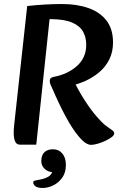

<svg xmlns="http://www.w3.org/2000/svg" viewBox="-20 -710 607 953"><path d="M432 9Q406 9 372.5 -30.5Q339 -70 305 -133.5Q271 -197 240 -270Q236 -279 231.5 -288.5Q227 -298 227 -308Q227 -319 234 -323.5Q241 -328 249 -329Q317 -342 362.5 -383Q408 -424 408 -488Q408 -524 392.5 -552.5Q377 -581 338 -598Q299 -615 230 -615H226L160 8H79Q62 8 55 -8Q48 -24 48 -51Q48 -71 51 -96L115 -680Q159 -685 202.5 -687.5Q246 -690 289 -690Q362 -690 419 -670Q476 -650 508.5 -608Q541 -566 541 -499Q541 -452 522.5 -415Q504 -378 472.5 -351.5Q441 -325 403 -308Q365 -291 326 -283L334 -333Q368 -262 400.5 -212Q433 -162 459 -132.5Q485 -103 499 -91Q524 -72 535.5 -64.5Q547 -57 547 -48Q547 -39 534.5 -29.5Q522 -20 503 -11Q484 -2 464.5 3.5Q445 9 432 9ZM145 196Q145 189 151 187Q157 185 170 183Q202 178 221.5 166Q241 154 245 120L248 145Q220 145 202.5 129Q185 113 185 90Q185 60 200.5 45.5Q216 31 242 31Q272 31 289.5 52Q307 73 307 108Q307 147 288.5 172.5Q270 198 243.5 210.5Q217 223 192 223Q167 223 156 214.5Q145 206 145 196Z"/></svg>

Font: Alkatra
Style: Regular
Weight: 400
Designer: Suman Bhandary
Version: Version 1.100;gftools[0.9.22]